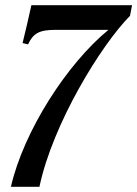

<svg xmlns="http://www.w3.org/2000/svg" viewBox="-20 -720 529 740"><path d="M22 0H132C183 -243 370 -547 481 -659L489 -700H101L84 -625L67 -554L88 -549C108 -591 130 -605 195 -605H398C238 -474 71 -214 22 0Z"/></svg>

Font: RL Madena Oblique
Style: Regular
Weight: 400
Italic angle: -10°
Designer: I Kadek Wantara Putra
Foundry: Roughlines ID
Version: Version 1.000;Glyphs 3.1.2 (3151)